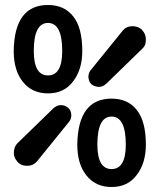

<svg xmlns="http://www.w3.org/2000/svg" viewBox="-20 -735 640 770"><path d="M427.5 -57Q484.5 -57 484.5 -155Q484.5 -267.5 427.5 -267.5Q370.5 -267.5 370.5 -155Q370.5 -57 427.5 -57ZM172.5 -432.5Q229.5 -432.5 229.5 -530.5Q229.5 -643 172.5 -643Q115.5 -643 115.5 -530.5Q115.5 -432.5 172.5 -432.5ZM427.5 15Q363.5 15 326.5 -31.5Q290 -77 290 -155Q292.5 -339.5 427.5 -339.5Q492.5 -339.5 528.5 -294Q565 -248.5 565 -155Q565 -81 528.5 -33.5Q492.5 15 427.5 15ZM172.5 -360.5Q108.5 -360.5 71.5 -407Q35 -452.5 35 -530.5Q37.5 -715 172.5 -715Q237.5 -715 273.5 -669.5Q310 -624 310 -530.5Q310 -456.5 273.5 -409Q237.5 -360.5 172.5 -360.5ZM88.5 -70Q63.5 -70 49.5 -87Q35.5 -103 35.5 -120.5Q35.5 -145.5 49.5 -160L195.5 -302Q210 -313.5 223.5 -313.5Q241 -313.5 253.5 -302.5Q266 -291.5 266 -272.5Q266 -257.5 256.5 -246L128.5 -88Q113 -70 88.5 -70ZM377 -386.5Q336.5 -388.5 334.5 -427.5Q334.5 -441.5 344 -454L472 -612Q487 -630 512 -630Q537 -629.5 551 -613.5Q565 -598 565 -576Q565 -571 564.2 -566.2Q563.5 -561.5 562.5 -557.5Q560.5 -549.5 551 -540L405 -398Q391 -386.5 377 -386.5Z"/></svg>

Font: Maple Mono SC NF
Style: Regular
Weight: 400
Designer: subframe7536
Version: Version 4.2; ttfautohint (v1.8.4.7-5d5b-dirty);Nerd Fonts 6.